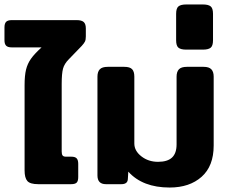

<svg xmlns="http://www.w3.org/2000/svg" viewBox="-34 -824 1028 859"><path d="M76 -62V-443Q76 -486 82.5 -512.5Q89 -539 104.5 -561Q120 -583 152 -612H19Q1 -612 -6.5 -619.5Q-14 -627 -14 -644V-701Q-14 -719 -6.5 -726.5Q1 -734 19 -734H309Q331 -734 340.5 -725.5Q350 -717 350 -697V-661Q350 -646 346 -638Q342 -630 332 -619L274 -559Q254 -539 248 -517Q242 -495 242 -448V-146Q242 -134 246 -128.5Q250 -123 261 -123H285Q302 -123 309 -115.5Q316 -108 316 -91V-32Q316 -14 309 -7Q302 0 284 0H137Q101 0 88.5 -14Q76 -28 76 -62Z M540 -56 538 -23Q537 0 509 0H440Q402 0 402 -39V-481Q402 -503 412.5 -514Q423 -525 448 -525H522Q547 -525 557 -514.5Q567 -504 567 -481V-182Q567 -149 598.5 -124.5Q630 -100 673 -100Q715 -100 735.5 -119Q756 -138 756 -178V-481Q756 -503 766.5 -514Q777 -525 802 -525H877Q901 -525 911.5 -514Q922 -503 922 -481V-173Q922 -81 868 -33Q814 15 725 15Q604 15 540 -56Z M754 -644V-762Q754 -787 764.5 -795.5Q775 -804 799 -804H874Q898 -804 908.5 -795.5Q919 -787 919 -762V-644Q919 -619 908.5 -610.5Q898 -602 874 -602H799Q775 -602 764.5 -610.5Q754 -619 754 -644Z"/></svg>

Font: Mitr Medium
Style: Regular
Weight: 500
Designer: Thanarat Vachiruckul
Foundry: Cadson Demak
Version: Version 1.002